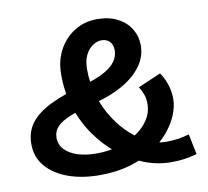

<svg xmlns="http://www.w3.org/2000/svg" viewBox="-79 -785 963 887"><g transform="rotate(-10 402.5 -341.0)"><path d="M323 15Q238.9 15.5 173.4 -7.9Q107.8 -31.2 70 -75.2Q32.3 -119.2 32.3 -180.8Q32.3 -238.7 64.2 -280Q96.2 -321.3 160 -352Q223.8 -382.7 319.5 -408.5Q368.7 -421.8 401.3 -437.6Q433.8 -453.3 452.6 -470.3Q471.4 -487.3 479.2 -505.7Q487 -524.1 487 -541.5Q487 -567.8 472.6 -582.5Q458.2 -597.2 434.2 -597.2Q414.7 -597.2 393.9 -584Q373.2 -570.7 359.5 -544Q345.8 -517.3 345.8 -476.1Q345.8 -408.9 364.9 -349.2Q383.9 -289.4 415.4 -240.7Q446.9 -191.9 486.1 -156.8Q525.2 -121.6 566.8 -102.5Q608.3 -83.4 645.4 -83.4Q679.6 -83.4 705.5 -87.5Q731.3 -91.6 756.5 -99L776.1 -3.3Q750.8 4.1 720.8 8.8Q690.9 13.5 655.9 13.5Q592.6 13.5 530.2 -10.1Q467.8 -33.8 412.2 -78.1Q356.7 -122.4 314 -183.1Q271.3 -243.8 247.2 -317.6Q223.1 -391.4 223.9 -475.3Q223.9 -538 250.7 -587.9Q277.5 -637.9 324.4 -667.4Q371.3 -697 431.1 -697Q486.9 -697 527.1 -676Q567.3 -655.1 588.5 -620Q609.7 -584.8 609.7 -542.9Q609.7 -492 578.7 -448Q547.6 -403.9 490.1 -370.4Q432.5 -336.9 351.1 -316.1Q280.5 -297.7 236.6 -280.2Q192.7 -262.7 172.3 -241.2Q151.9 -219.7 151.9 -189.3Q151.9 -157.5 173.8 -134Q195.6 -110.6 234.1 -98.3Q272.6 -86.1 322.2 -86.1Q376.4 -86.1 425.2 -99.9Q474 -113.6 511.4 -138.5Q548.8 -163.4 570.5 -196.5Q592.3 -229.6 593 -267.3Q593.7 -294.5 586.4 -314.6Q579 -334.7 567.3 -353.3L674.6 -399.5Q684.8 -385.6 694.1 -365.6Q703.3 -345.6 709 -321.4Q714.6 -297.2 714.2 -269.2Q713.5 -235.2 697.5 -196.8Q681.5 -158.3 650 -120.9Q618.6 -83.5 571.8 -52.9Q525 -22.2 462.6 -3.7Q400.2 14.8 323 15Z"/></g></svg>

Font: BioRhyme ExtraBold
Style: Regular
Weight: 800
Designer: Aoife Mooney
Foundry: Aoife Mooney Type
Version: Version 1.600;gftools[0.9.33]